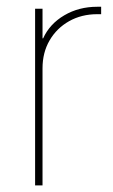

<svg xmlns="http://www.w3.org/2000/svg" viewBox="-20 -562 344 582"><path d="M86.4 0V-535.6H108.9V-445.8H110.8Q130.4 -489.3 174.6 -515.4Q218.8 -541.5 274.9 -541.5Q279.3 -541.5 280.8 -541.5Q282.2 -541.5 286.6 -541.5V-519Q283.7 -519 281.5 -519Q279.3 -519 274.9 -519Q227.1 -519 189.5 -497.8Q151.9 -476.6 130.4 -439.7Q108.9 -402.8 108.9 -355V0Z"/></svg>

Font: Inter 20pt Thin
Style: Regular
Weight: 250
Version: Version 4.001;git-66647c0bb